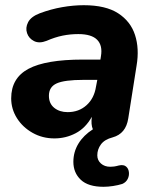

<svg xmlns="http://www.w3.org/2000/svg" viewBox="-20 -521 597 738"><path d="M378 197Q319 197 290.5 170Q262 143 262 101Q262 63 281.5 31Q301 -1 337 -24Q329 -42 333 -72Q309 -29 271 -9Q233 11 189 11Q143 11 105 -10.5Q67 -32 45 -67Q23 -102 23 -143Q23 -221 89.5 -256.5Q156 -292 298 -292H366L368 -305Q375 -346 353.5 -368Q332 -390 281 -390Q250 -390 220.5 -384Q191 -378 159 -364Q131 -353 111 -363Q91 -373 84 -393.5Q77 -414 88 -435.5Q99 -457 133 -470Q176 -486 219 -493.5Q262 -501 302 -501Q386 -501 434 -470Q482 -439 499 -386.5Q516 -334 505 -269L473 -66Q464 -7 413 7Q382 15 368 34Q354 53 354 76Q354 95 368 107.5Q382 120 404 120Q411 120 418.5 119Q426 118 437 115Q455 111 464.5 119Q474 127 475.5 141Q477 155 470.5 167.5Q464 180 450 186Q434 191 414.5 194Q395 197 378 197ZM240 -90Q283 -90 312.5 -116.5Q342 -143 349 -188L354 -214H301Q228 -214 198 -200.5Q168 -187 168 -153Q168 -123 188.5 -106.5Q209 -90 240 -90Z"/></svg>

Font: Nunito ExtraBold
Style: Italic
Weight: 800
Italic angle: -9°
Designer: Vernon Adams
Foundry: Vernon Adams
Version: Version 3.601; ttfautohint (v1.8.2.53-6de2)